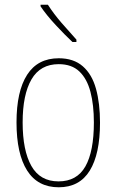

<svg xmlns="http://www.w3.org/2000/svg" viewBox="-20 -784 495 814"><path d="M404 -264Q404 -131 360.5 -60.5Q317 10 229 10Q140 10 95 -61Q50 -132 50 -265Q50 -397 95 -467Q140 -537 229 -537Q292 -537 331 -503Q370 -469 387 -407.5Q404 -346 404 -264ZM76 -265Q76 -146 113 -80.5Q150 -15 228 -15Q306 -15 342 -78.5Q378 -142 378 -265Q378 -339 363.5 -394.5Q349 -450 316.5 -481Q284 -512 229 -512Q151 -512 113.5 -447.5Q76 -383 76 -265ZM183 -764Q208 -725 241 -687Q274 -649 304 -616V-606H287Q255 -636 216 -678Q177 -720 152 -757V-764Z"/></svg>

Font: Noto Sans Khmer Condensed Thin
Style: Regular
Weight: 100
Width: 3
Designer: Danh Hong and the Monotype Design Team
Foundry: Monotype Imaging Inc.
Version: Version 2.004; ttfautohint (v1.8.4.7-5d5b)